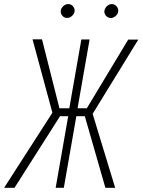

<svg xmlns="http://www.w3.org/2000/svg" viewBox="-46 -900 683 920"><path d="M360.4 -343.3 459 0H505.9L397.9 -354.5L616.7 -710.4H568.4L370.1 -381.3H325.7L383.3 -710.9H343.8L286.1 -381.3H238.8L155.3 -711.4H109.9L205.1 -359.9L-26.4 0H23.4L241.7 -343.3H280.8L220.7 0H259.8L319.8 -343.3ZM245.1 -847.2Q244.1 -834 253.2 -824Q262.2 -814 275.9 -814Q288.6 -814 299.3 -824Q310.1 -834 311.5 -846.7Q312.5 -859.4 303.5 -870.1Q294.4 -880.9 280.3 -880.4Q267.6 -880.4 256.8 -870.1Q246.1 -859.9 245.1 -847.2ZM454.1 -846.7Q453.1 -834 462.2 -824Q471.2 -814 484.9 -813.5Q497.6 -814 508.5 -823.7Q519.5 -833.5 520.5 -846.7Q521.5 -859.9 512.2 -870.1Q502.9 -880.4 489.7 -880.4Q476.6 -880.4 466.1 -870.1Q455.6 -859.9 454.1 -846.7Z"/></svg>

Font: Roboto Mono ExtraLight
Style: Italic
Weight: 250
Italic angle: -10°
Monospace: yes
Designer: Google
Version: Version 3.000